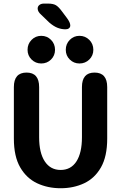

<svg xmlns="http://www.w3.org/2000/svg" viewBox="-20 -1014 659 1045"><path d="M310 10.5Q240 10.5 182.2 -16.5Q124.5 -43.5 90 -103Q55.5 -162.5 55.5 -259.5V-540Q55.5 -619 124.5 -619Q193 -619 193 -540V-267Q193 -182 223.8 -135.5Q254.5 -89 310 -89Q366 -89 396 -135.5Q426 -182 426 -267V-540Q426 -619 494.5 -619Q563.5 -619 563.5 -540V-259.5Q563.5 -162.5 529.5 -103Q495.5 -43.5 438 -16.5Q380.5 10.5 310 10.5ZM204.5 -668.5Q173.5 -668.5 151.8 -690Q130 -711.5 130 -743Q130 -775 151.8 -797Q173.5 -819 204.5 -819Q236 -819 257.8 -797Q279.5 -775 279.5 -743Q279.5 -711.5 257.8 -690Q236 -668.5 204.5 -668.5ZM412.5 -668.5Q381.5 -668.5 359.8 -690Q338 -711.5 338 -743Q338 -775 359.8 -797Q381.5 -819 412.5 -819Q444 -819 466 -797Q488 -775 488 -743Q488 -711.5 466 -690Q444 -668.5 412.5 -668.5ZM337 -854.5Q313.5 -854.5 292 -863.2Q270.5 -872 247.5 -892L204 -934Q185 -950.5 185 -967.5Q185 -979.5 194.5 -987Q204 -994.5 219.5 -994.5H240.5Q269.5 -994.5 284.5 -985.5Q299.5 -976.5 318 -951L345 -915Q362.5 -891 362.5 -875.5Q362.5 -866 355.5 -860.2Q348.5 -854.5 337 -854.5Z"/></svg>

Font: Sono Monospace SemiBold
Style: Regular
Weight: 600
Designer: Tyler Finck
Foundry: Tyler Finck
Version: Version 2.112